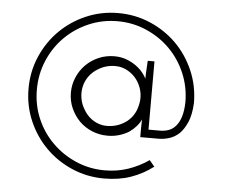

<svg xmlns="http://www.w3.org/2000/svg" viewBox="-55 -658 1100 939"><g transform="rotate(5 495.0 -189.0)"><path d="M365 -111Q350 -135 345 -163.5Q340 -192 346 -221Q352 -249 369 -272.5Q386 -296 411 -311Q434 -326 461.5 -332Q489 -338 518 -334Q548 -328 572.5 -310Q597 -292 612 -266Q627 -240 631 -210.5Q635 -181 627 -152Q621 -125 605.5 -102.5Q590 -80 566 -65Q543 -50 515 -44Q487 -38 459 -42Q428 -48 404 -66Q380 -84 365 -111ZM729 138Q723 130 716.5 123Q710 116 704 108Q658 140 604 158.5Q550 177 489 177Q413 177 346.5 148Q280 119 231 70Q181 21 152.5 -45.5Q124 -112 124 -188Q124 -264 152.5 -331Q181 -398 231 -448Q280 -497 346.5 -526Q413 -555 489 -555Q564 -555 630.5 -526Q697 -497 746 -448Q796 -398 824.5 -331Q853 -264 853 -188Q852 -146 842.5 -116.5Q833 -87 817 -70Q803 -54 783.5 -47Q764 -40 741 -40H685V-375H652Q651 -353 649.5 -331Q648 -309 648 -287Q642 -299 631 -313.5Q620 -328 605 -340Q582 -359 552.5 -371Q523 -383 488 -383Q447 -383 411 -367.5Q375 -352 348 -325Q322 -299 306.5 -263Q291 -227 291 -188Q291 -147 306.5 -112Q322 -77 348 -50Q375 -23 411 -8Q447 7 488 7Q518 7 544.5 -1Q571 -9 592 -22Q612 -36 626.5 -52.5Q641 -69 649 -87L648 -41V0H737Q763 0 789.5 -8Q816 -16 839 -37Q861 -59 876.5 -95Q892 -131 895 -188Q895 -272 863 -346.5Q831 -421 776 -476Q721 -531 647 -563Q573 -595 489 -595Q405 -595 331 -563Q257 -531 202 -476Q147 -421 115 -347Q83 -273 83 -189Q83 -105 115 -31Q147 43 202 98Q257 153 331 185Q405 217 489 217Q562 217 620.5 196.5Q679 176 729 138Z"/></g></svg>

Font: Josefin Slab Thin
Style: Regular
Weight: 400
Version: Version 2.000